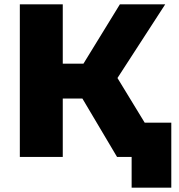

<svg xmlns="http://www.w3.org/2000/svg" viewBox="-20 -720 823 881"><path d="M766 -157V141H584V0H517L358 -268H268V0H71V-700H268V-428H363L530 -700H738L519 -362L644 -157Z"/></svg>

Font: CMG Sans ExtraBold
Style: Regular
Weight: 800
Designer: Julieta Ulanovsky
Foundry: Julieta Ulanovsky
Version: Version 7.200